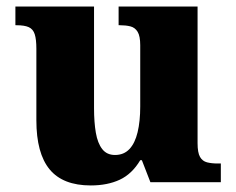

<svg xmlns="http://www.w3.org/2000/svg" viewBox="-20 -556 720 586"><path d="M257 10Q172 10 131.5 -39Q91 -88 91 -189V-407Q91 -436 86 -451.5Q81 -467 68 -473Q55 -479 30 -479H27V-536H267V-226Q267 -183 272.5 -151Q278 -119 292 -101Q306 -83 331 -83Q358 -83 375 -101Q392 -119 400 -152.5Q408 -186 408 -231V-418Q408 -446 400 -459Q392 -472 378 -475.5Q364 -479 346 -479H342V-536H583V-119Q583 -90 590.5 -77Q598 -64 612 -60.5Q626 -57 644 -57H654V0H439L413 -67H408Q383 -25 345.5 -7.5Q308 10 257 10Z"/></svg>

Font: Noto Serif Kannada ExtraBold
Style: Regular
Weight: 800
Version: Version 2.003